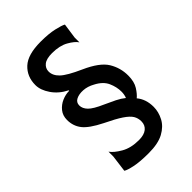

<svg xmlns="http://www.w3.org/2000/svg" viewBox="-204 -703 832 832"><g transform="rotate(-45 212.0 -286.5)"><path d="M199 50Q145 50 112.5 43Q80 36 70 29L80 -48V-78Q93 -59 126.5 -39.5Q160 -20 209 -20Q241 -20 257.5 -33.5Q274 -47 274 -70Q274 -90 264.5 -105.5Q255 -121 229 -138.5Q203 -156 153 -180Q93 -210 71.5 -237.5Q50 -265 50 -302Q50 -329 65 -347.5Q80 -366 102 -375.5Q124 -385 146 -385V-388Q106 -408 83 -441.5Q60 -475 60 -506Q60 -558 95 -590.5Q130 -623 209 -623Q258 -623 291 -615.5Q324 -608 336 -601L326 -531V-502Q315 -519 285 -536Q255 -553 209 -553Q174 -553 158 -540Q142 -527 142 -507Q142 -482 164.5 -460.5Q187 -439 252 -410Q326 -377 350 -337.5Q374 -298 374 -251Q374 -213 359 -189.5Q344 -166 330 -155Q356 -124 356 -77Q356 -46 340.5 -16.5Q325 13 291 31.5Q257 50 199 50ZM298 -189Q304 -204 304 -222Q304 -251 291 -280Q278 -309 241 -328Q216 -342 191 -343.5Q166 -345 149 -336.5Q132 -328 132 -309Q132 -290 148.5 -273Q165 -256 211 -236Q238 -224 260 -213Q282 -202 298 -189Z"/></g></svg>

Font: Red Rose
Style: Regular
Weight: 400
Designer: Jaikishan Patel
Version: Version 2.000; ttfautohint (v1.8.3)